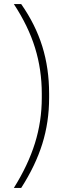

<svg xmlns="http://www.w3.org/2000/svg" viewBox="-20 -720 329 942"><path d="M185 -240V-260Q185 -378 152 -485Q119 -592 48 -700H84Q154 -600 187.5 -492.5Q221 -385 221 -260V-240Q221 -121 187.5 -14Q154 93 84 202H48Q118 90 151.5 -17.5Q185 -125 185 -240Z"/></svg>

Font: Bai Jamjuree ExtraLight
Style: Regular
Weight: 275
Designer: Katatrad Aksorn Co.,Ltd.
Foundry: Cadson Demak Co.,Ltd.
Version: Version 1.000; ttfautohint (v1.6)